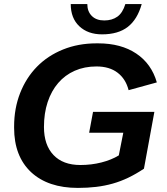

<svg xmlns="http://www.w3.org/2000/svg" viewBox="-20 -910 818 939"><path d="M361 9Q215 9 132 -68Q49 -146 49 -285V-291Q49 -380 78.5 -455Q108 -530 161 -584Q214 -638 288.5 -668Q363 -698 452 -698H460Q572 -698 646.5 -648Q721 -598 747 -507L609 -469Q595 -524 555 -554.5Q515 -585 452 -585Q393 -585 345.5 -564Q298 -543 264.5 -504Q231 -465 213 -410.5Q195 -356 195 -289Q195 -201 241.5 -152Q288 -103 373 -103Q427 -103 476 -115.5Q525 -128 561 -150L583 -261H416L435 -363H735L684 -85Q645 -59 607.5 -41Q570 -23 531 -12Q492 -1 450 4Q408 9 361 9ZM479 -742Q410 -742 368 -781.5Q326 -821 326 -890H407Q407 -854 429 -832Q451 -810 490 -810Q528 -810 554 -828.5Q580 -847 593 -890H673Q652 -815 605 -778.5Q558 -742 479 -742Z"/></svg>

Font: Libra Sans Modern
Style: Bold Italic
Weight: 700
Italic angle: -12°
Foundry: Stefan Peev, Context Ltd
Version: Version 1.000